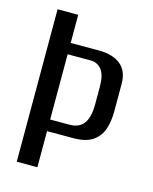

<svg xmlns="http://www.w3.org/2000/svg" viewBox="-94 -655 573 719"><g transform="rotate(15 192.0 -295.5)"><path d="M40 0V-591H120V-482H230Q283 -482 313.5 -457.5Q344 -433 344 -383V-276Q344 -240 334.5 -209.5Q325 -179 298.5 -159.5Q272 -140 221 -140H120V0ZM120 -185H195Q232 -185 250 -209Q268 -233 268 -285V-351Q268 -398 251.5 -418Q235 -438 210 -438H120Z"/></g></svg>

Font: Alumni Sans Thin Medium
Style: Regular
Weight: 500
Version: Version 1.018